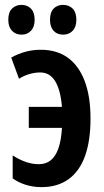

<svg xmlns="http://www.w3.org/2000/svg" viewBox="-20 -757 428 787"><path d="M150 10Q116 10 85.5 0.5Q55 -9 32 -26V-120Q58 -103 85 -93.5Q112 -84 139 -84Q168 -84 188 -100Q208 -116 219.5 -149Q231 -182 234 -233H98V-319H234Q228 -389 206 -424.5Q184 -460 145 -460Q122 -460 99 -453Q76 -446 58 -434L26 -521Q55 -537 85 -545Q115 -553 147 -553Q213 -553 258 -520.5Q303 -488 327 -425Q351 -362 351 -271Q351 -180 328.5 -117.5Q306 -55 261 -22.5Q216 10 150 10ZM14 -676Q14 -707 29.5 -722Q45 -737 68 -737Q92 -737 107 -721.5Q122 -706 122 -676Q122 -647 107 -631Q92 -615 69 -615Q44 -615 29 -631Q14 -647 14 -676ZM185 -676Q185 -707 200 -722Q215 -737 238 -737Q263 -737 278 -721.5Q293 -706 293 -676Q293 -647 278 -631Q263 -615 239 -615Q214 -615 199.5 -631Q185 -647 185 -676Z"/></svg>

Font: Noto Sans Display ExtraCondensed SemiBold
Style: Regular
Weight: 600
Width: 2
Designer: Monotype Design Team
Foundry: Monotype Imaging Inc.
Version: Version 2.003